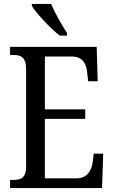

<svg xmlns="http://www.w3.org/2000/svg" viewBox="-20 -951 576 971"><path d="M282 -771H319V-784C294 -822 257 -886 239 -931H141V-921C162 -886 235 -807 282 -771ZM31 0H496L502 -174H454L449 -132C443 -88 421 -49 367 -49H207V-350H411V-398H207V-665H346C398 -665 418 -626 421 -582L426 -540H474L469 -714H31V-673H47C83 -673 112 -664 112 -601V-108C112 -51 85 -41 47 -41H31Z"/></svg>

Font: Noto Serif Tamil Condensed
Style: Italic
Weight: 400
Width: 3
Italic angle: -12°
Designer: Indian Type Foundry, Tom Grace, and the Monotype Design Team
Foundry: Monotype Imaging Inc.
Version: Version 2.003